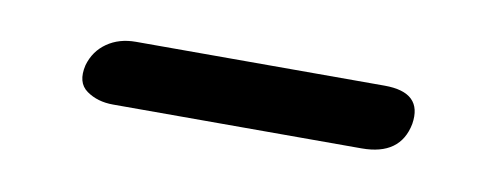

<svg xmlns="http://www.w3.org/2000/svg" viewBox="-25 -350 474 181"><g transform="rotate(10 211.5 -260.0)"><path d="M323 -229H85Q70 -229 59.5 -236.5Q49 -244 53 -261Q57 -275 68.5 -283Q80 -291 96 -291H334Q371 -291 366 -260Q360 -229 323 -229Z"/></g></svg>

Font: Jura
Style: Bold Italic
Weight: 700
Designer: Ed Merritt
Foundry: Ten by Twenty
Version: Version 1.007